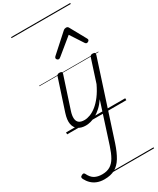

<svg xmlns="http://www.w3.org/2000/svg" viewBox="-446 -1109 1424 1728"><g transform="rotate(-30 266.0 -245.5)"><path d="M187 16Q140 16 108.5 -5Q77 -26 69 -68.5Q61 -111 82 -176L186 -494Q190 -506 196.5 -510.5Q203 -515 216 -515Q233 -515 239 -509Q245 -503 241 -491L135 -167Q121 -125 123 -94.5Q125 -64 144 -48.5Q163 -33 201 -33Q229 -33 261.5 -45.5Q294 -58 327.5 -85Q361 -112 393.5 -155Q426 -198 455 -259L531 -494Q535 -506 541.5 -510.5Q548 -515 561 -515Q579 -515 584 -507.5Q589 -500 585 -488L334 285Q307 366 275.5 418Q244 470 200 494.5Q156 519 90 519Q49 519 16.5 506.5Q-16 494 -39.5 471.5Q-63 449 -79 418Q-84 407 -83 399Q-82 391 -69 384Q-56 377 -49 378.5Q-42 380 -37 389Q-15 435 17 452.5Q49 470 95 470Q144 470 177.5 450Q211 430 235 388.5Q259 347 280 282L412 -127Q384 -86 354 -58.5Q324 -31 294.5 -14.5Q265 2 237.5 9Q210 16 187 16ZM273 -623Q265 -623 258 -630Q251 -637 251 -645Q251 -650 253.5 -654Q256 -658 260 -662L441 -825Q449 -832 456 -834.5Q463 -837 471 -837Q478 -837 484.5 -834Q491 -831 495 -823L585 -660Q588 -655 589.5 -651Q591 -647 591 -644Q591 -635 582 -629Q573 -623 566 -623Q560 -623 555.5 -626Q551 -629 548 -634L460 -769L295 -634Q288 -629 283.5 -626Q279 -623 273 -623ZM0 490H615V500H0ZM0 -20H615V0H0ZM0 -505H615V-500H0ZM0 -1010H615V-1000H0Z"/></g></svg>

Font: Playwrite MX Guides
Style: Regular
Weight: 400
Designer: Veronika Burian, José Scaglione
Foundry: TypeTogether
Version: Version 1.003